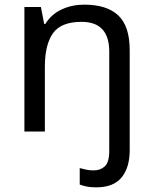

<svg xmlns="http://www.w3.org/2000/svg" viewBox="-20 -566 658 826"><path d="M394 240Q370 240 353 236.5Q336 233 323 228V157Q337 161 351 164Q365 167 383 167Q412 167 431 149.5Q450 132 450 83V-344Q450 -472 331 -472Q242 -472 207.5 -422.5Q173 -373 173 -279V0H85V-536H156L170 -463H175Q201 -505 245.5 -525.5Q290 -546 342 -546Q440 -546 489 -499.5Q538 -453 538 -350V80Q538 155 503 197.5Q468 240 394 240Z"/></svg>

Font: Noto Sans Living
Style: Regular
Weight: 400
Designer: Monotype Design Team
Foundry: Monotype Imaging Inc.
Version: Version 2.013; ttfautohint (v1.8.4.7-5d5b)